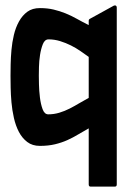

<svg xmlns="http://www.w3.org/2000/svg" viewBox="-20 -525 495 712"><path d="M413 159Q413 167 406 167H316Q309 167 309 159V-49Q289 -38 270 -26.5Q251 -15 230 -5.5Q209 4 184 10Q159 16 128 16Q100 16 81 1.5Q62 -13 50 -36Q38 -59 31.5 -88Q25 -117 22.5 -145.5Q20 -174 19.5 -200Q19 -226 19 -244Q19 -261 19.5 -286.5Q20 -312 22.5 -340Q25 -368 31.5 -395.5Q38 -423 50.5 -445.5Q63 -468 81.5 -481.5Q100 -495 128 -495Q156 -495 179 -489.5Q202 -484 223 -475.5Q244 -467 264.5 -455.5Q285 -444 309 -432V-449Q309 -453 313 -455L402 -504Q407 -506 410 -504Q413 -502 413 -497ZM159 -101Q180 -101 200 -107Q220 -113 238.5 -122.5Q257 -132 274.5 -142.5Q292 -153 309 -162V-314Q295 -324 278.5 -335.5Q262 -347 243 -356.5Q224 -366 203 -372.5Q182 -379 160 -379Q146 -379 139 -361.5Q132 -344 128.5 -321.5Q125 -299 124.5 -276.5Q124 -254 124 -245Q124 -236 124.5 -212.5Q125 -189 128 -164Q131 -139 138 -120Q145 -101 159 -101Z"/></svg>

Font: RonaldsonGothic
Style: Regular
Weight: 400
Designer: Mr. Robertson for MacKellar, Smiths & Jordan Co. Philadelphia
Foundry: CAT-Fonts Peter Wiegel
Version: Version 1.000